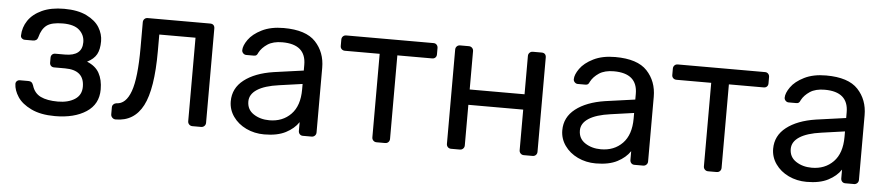

<svg xmlns="http://www.w3.org/2000/svg" viewBox="-37 -741 4439 962"><g transform="rotate(5 2182.5 -260.0)"><path d="M43 -133.8Q43 -142.6 49.1 -148.2Q55.2 -153.8 64 -153.8H106.9Q116.7 -153.8 122.3 -149.4Q127.9 -145 131.8 -133.8Q143.1 -95.7 175.5 -79.8Q208 -64 262.2 -64Q314 -64 347.4 -85.4Q380.9 -106.9 380.9 -148.9Q380.9 -232.9 284.2 -232.9H229Q219.2 -232.9 213.1 -239Q207 -245.1 207 -254.9V-279.8Q207 -289.6 213.1 -295.7Q219.2 -301.8 229 -301.8H277.8Q363.8 -301.8 363.8 -371.1Q363.8 -407.2 337.4 -431.6Q311 -456.1 253.9 -456.1Q197.8 -456.1 172.9 -437.5Q147.9 -418.9 137.2 -377Q132.3 -357.9 111.8 -357.9H69.8Q62 -357.9 55.9 -363.5Q49.8 -369.1 49.8 -377Q50.8 -418.9 74 -453.4Q97.2 -487.8 142.6 -508.8Q188 -529.8 253.9 -529.8Q322.8 -529.8 367.4 -507.8Q412.1 -485.8 432.1 -452.9Q452.1 -419.9 452.1 -383.8Q452.1 -342.8 438.5 -317.9Q424.8 -293 391.1 -275.9Q434.1 -258.8 452.6 -225.3Q471.2 -191.9 471.2 -143.1Q471.2 -68.8 411.1 -29.5Q351.1 9.8 253.9 9.8Q182.1 9.8 134.5 -13.2Q86.9 -36.1 65.4 -69.1Q43.9 -102.1 43 -133.8Z M534.7 -23.9V-59.1Q534.7 -67.9 540.8 -74Q546.9 -80.1 555.7 -81.1Q603.5 -82 627.7 -149.4Q651.9 -216.8 651.9 -369.1V-497.1Q651.9 -506.8 658.2 -513.4Q664.6 -520 674.8 -520H988.8Q1000 -520 1005.9 -513.9Q1011.7 -507.8 1011.7 -497.1V-22.9Q1011.7 -13.2 1005.1 -6.6Q998.5 0 988.8 0H944.8Q935.1 0 928.5 -6.6Q921.9 -13.2 921.9 -22.9V-442.9H739.7V-358.9Q739.7 -168.9 695.8 -84.5Q651.9 0 558.6 0Q548.8 0 541.7 -7.1Q534.7 -14.2 534.7 -23.9Z M1125.5 -141.1Q1125.5 -207 1179.4 -249Q1233.4 -291 1326.2 -305.2L1476.6 -326.2V-355Q1476.6 -458 1357.4 -458Q1311.5 -458 1283.4 -439.5Q1255.4 -420.9 1242.2 -396Q1238.3 -386.2 1233.9 -382.6Q1229.5 -378.9 1221.2 -378.9H1182.6Q1173.8 -378.9 1167.2 -385.5Q1160.6 -392.1 1160.6 -400.9Q1160.6 -423.8 1182.1 -454.3Q1203.6 -484.9 1248.5 -507.3Q1293.5 -529.8 1358.4 -529.8Q1470.2 -529.8 1518.8 -477.8Q1567.4 -425.8 1567.4 -348.1V-22.9Q1567.4 -13.2 1560.8 -6.6Q1554.2 0 1544.4 0H1500.5Q1490.7 0 1484.6 -6.6Q1478.5 -13.2 1478.5 -22.9V-66.9Q1456.5 -33.7 1414.6 -12Q1372.6 9.8 1306.6 9.8Q1257.3 9.8 1215.8 -10Q1174.3 -29.8 1149.9 -64.5Q1125.5 -99.1 1125.5 -141.1ZM1213.4 -147.9Q1213.4 -106.9 1246.8 -85Q1280.3 -63 1326.2 -63Q1392.6 -63 1434.6 -106Q1476.6 -148.9 1476.6 -231V-258.8L1359.4 -242.2Q1287.6 -232.4 1250.5 -208.3Q1213.4 -184.1 1213.4 -147.9Z M1650.4 -464.8V-497.1Q1650.4 -506.8 1656.7 -513.4Q1663.1 -520 1673.3 -520H2112.3Q2122.1 -520 2128.2 -513.4Q2134.3 -506.8 2134.3 -497.1V-464.8Q2134.3 -455.1 2128.2 -449Q2122.1 -442.9 2112.3 -442.9H1937V-22.9Q1937 -13.2 1930.7 -6.6Q1924.3 0 1914.1 0H1871.1Q1861.3 0 1854.7 -6.6Q1848.1 -13.2 1848.1 -22.9V-442.9H1673.3Q1663.6 -442.9 1657 -449Q1650.4 -455.1 1650.4 -464.8Z M2223.1 -22.9V-497.1Q2223.1 -506.8 2229.5 -513.4Q2235.8 -520 2246.1 -520H2290Q2299.8 -520 2306.4 -513.4Q2313 -506.8 2313 -497.1V-304.2H2588.9V-497.1Q2588.9 -506.8 2595.5 -513.4Q2602.1 -520 2611.8 -520H2655.8Q2667 -520 2672.9 -513.9Q2678.7 -507.8 2678.7 -497.1V-22.9Q2678.7 -13.2 2672.4 -6.6Q2666 0 2655.8 0H2611.8Q2602.1 0 2595.5 -6.6Q2588.9 -13.2 2588.9 -22.9V-227.1H2313V-22.9Q2313 -13.2 2306.4 -6.6Q2299.8 0 2290 0H2246.1Q2235.8 0 2229.5 -6.6Q2223.1 -13.2 2223.1 -22.9Z M2793 -141.1Q2793 -207 2846.9 -249Q2900.9 -291 2993.7 -305.2L3144 -326.2V-355Q3144 -458 3024.9 -458Q2979 -458 2950.9 -439.5Q2922.9 -420.9 2909.7 -396Q2905.8 -386.2 2901.4 -382.6Q2897 -378.9 2888.7 -378.9H2850.1Q2841.3 -378.9 2834.7 -385.5Q2828.1 -392.1 2828.1 -400.9Q2828.1 -423.8 2849.6 -454.3Q2871.1 -484.9 2916 -507.3Q2960.9 -529.8 3025.9 -529.8Q3137.7 -529.8 3186.3 -477.8Q3234.9 -425.8 3234.9 -348.1V-22.9Q3234.9 -13.2 3228.3 -6.6Q3221.7 0 3211.9 0H3168Q3158.2 0 3152.1 -6.6Q3146 -13.2 3146 -22.9V-66.9Q3124 -33.7 3082 -12Q3040 9.8 2974.1 9.8Q2924.8 9.8 2883.3 -10Q2841.8 -29.8 2817.4 -64.5Q2793 -99.1 2793 -141.1ZM2880.9 -147.9Q2880.9 -106.9 2914.3 -85Q2947.8 -63 2993.7 -63Q3060.1 -63 3102.1 -106Q3144 -148.9 3144 -231V-258.8L3026.9 -242.2Q2955.1 -232.4 2918 -208.3Q2880.9 -184.1 2880.9 -147.9Z M3317.9 -464.8V-497.1Q3317.9 -506.8 3324.2 -513.4Q3330.6 -520 3340.8 -520H3779.8Q3789.6 -520 3795.7 -513.4Q3801.8 -506.8 3801.8 -497.1V-464.8Q3801.8 -455.1 3795.7 -449Q3789.6 -442.9 3779.8 -442.9H3604.5V-22.9Q3604.5 -13.2 3598.1 -6.6Q3591.8 0 3581.5 0H3538.6Q3528.8 0 3522.2 -6.6Q3515.6 -13.2 3515.6 -22.9V-442.9H3340.8Q3331.1 -442.9 3324.5 -449Q3317.9 -455.1 3317.9 -464.8Z M3853.5 -141.1Q3853.5 -207 3907.5 -249Q3961.4 -291 4054.2 -305.2L4204.6 -326.2V-355Q4204.6 -458 4085.4 -458Q4039.6 -458 4011.5 -439.5Q3983.4 -420.9 3970.2 -396Q3966.3 -386.2 3961.9 -382.6Q3957.5 -378.9 3949.2 -378.9H3910.6Q3901.9 -378.9 3895.3 -385.5Q3888.7 -392.1 3888.7 -400.9Q3888.7 -423.8 3910.2 -454.3Q3931.6 -484.9 3976.6 -507.3Q4021.5 -529.8 4086.4 -529.8Q4198.2 -529.8 4246.8 -477.8Q4295.4 -425.8 4295.4 -348.1V-22.9Q4295.4 -13.2 4288.8 -6.6Q4282.2 0 4272.5 0H4228.5Q4218.8 0 4212.6 -6.6Q4206.5 -13.2 4206.5 -22.9V-66.9Q4184.6 -33.7 4142.6 -12Q4100.6 9.8 4034.7 9.8Q3985.4 9.8 3943.8 -10Q3902.3 -29.8 3877.9 -64.5Q3853.5 -99.1 3853.5 -141.1ZM3941.4 -147.9Q3941.4 -106.9 3974.9 -85Q4008.3 -63 4054.2 -63Q4120.6 -63 4162.6 -106Q4204.6 -148.9 4204.6 -231V-258.8L4087.4 -242.2Q4015.6 -232.4 3978.5 -208.3Q3941.4 -184.1 3941.4 -147.9Z"/></g></svg>

Font: Rubik AZ
Style: Regular
Weight: 400
Designer: Hubert and Fischer
Foundry: Hubert & Fischer
Version: Version 2.000